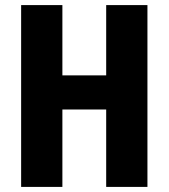

<svg xmlns="http://www.w3.org/2000/svg" viewBox="-20 -734 662 754"><path d="M559 0H397V-304H225V0H63V-714H225V-438H397V-714H559Z"/></svg>

Font: Noto Sans Display Condensed ExtraBold
Style: Regular
Weight: 800
Width: 3
Designer: Monotype Design Team
Foundry: Monotype Imaging Inc.
Version: Version 2.003